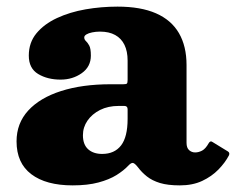

<svg xmlns="http://www.w3.org/2000/svg" viewBox="-20 -550 713 580"><path d="M30 -123Q30 -57.5 74.5 -23.8Q119 10 199.5 10Q245 10 277.5 1.2Q310 -7.5 332 -21.2Q354 -35 368 -50Q376 -58.5 381.5 -57.8Q387 -57 396.5 -45Q408 -29.5 423.8 -17Q439.5 -4.5 463.2 2.8Q487 10 523 10H523.5Q562 10 590.8 -3.5Q619.5 -17 639.8 -37.8Q660 -58.5 671.5 -80.5Q675 -88.5 668.5 -92.5L622 -121Q615.5 -126 610.5 -117.5Q601 -100.5 590.5 -95Q580 -89.5 569.5 -89.5Q559 -89.5 551.2 -96.5Q543.5 -103.5 543.5 -118.5V-353.5Q543.5 -410.5 520.5 -450Q497.5 -489.5 451.2 -509.8Q405 -530 335 -530Q286 -530 238.5 -521.8Q191 -513.5 152.2 -495.5Q113.5 -477.5 90.2 -449.5Q67 -421.5 67 -382Q67 -343.5 95.2 -326.5Q123.5 -309.5 163 -309.5Q199.5 -309.5 227 -329Q254.5 -348.5 254.5 -382Q254.5 -403.5 249.5 -412.5Q244.5 -421.5 239.5 -426Q234.5 -430.5 234.5 -437Q234.5 -442 241 -446Q247.5 -450 258.5 -452.2Q269.5 -454.5 282 -454.5Q309.5 -454.5 328 -444.2Q346.5 -434 356 -414.5Q365.5 -395 365.5 -367V-308.5Q365.5 -299.5 363.2 -297.5Q361 -295.5 352.5 -295.5H314.5Q228.5 -295.5 164.5 -275Q100.5 -254.5 65.2 -216Q30 -177.5 30 -123ZM230.5 -141.5Q230.5 -165.5 244.2 -185.5Q258 -205.5 282.2 -217.8Q306.5 -230 338.5 -230H355.5Q365.5 -230 365.5 -220V-191Q365.5 -136.5 345.8 -110.8Q326 -85 288.5 -85Q262 -85 246.2 -99.2Q230.5 -113.5 230.5 -141.5Z"/></svg>

Font: Besley ExtraBold
Style: Regular
Weight: 800
Designer: Owen Earl
Foundry: indestructible type*
Version: Version 2.001